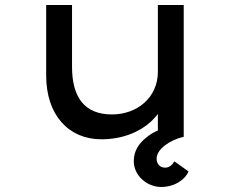

<svg xmlns="http://www.w3.org/2000/svg" viewBox="-20 -545 916 765"><path d="M384 10C469 10 537 -20 581 -60C592 -71 602 -81 609 -91V-25C592 -18 576 -8 563 3C532 27 513 58 513 97C513 155 566 200 622 200C677 200 719 169 731 138L675 98C666 113 654 123 638 123C617 123 604 108 604 87C604 49 658 12 712 0V-525H609V-259C609 -156 526 -89 426 -89C317 -89 267 -157 267 -279V-525H164V-244C164 -87 253 10 384 10Z"/></svg>

Font: Lexend Peta
Style: Regular
Weight: 400
Designer: Bonnie Shaver-Troup, Thomas Jockin
Foundry: Lexend
Version: Version 1.007